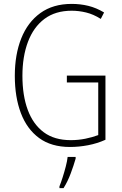

<svg xmlns="http://www.w3.org/2000/svg" viewBox="-20 -744 624 985"><path d="M323 -356H521V-27Q479 -8 432 1Q385 10 339 10Q243 10 180.5 -36Q118 -82 87 -164Q56 -246 56 -355Q56 -464 89 -547Q122 -630 187 -677Q252 -724 348 -724Q392 -724 433 -714Q474 -704 514 -680L497 -647Q459 -671 421.5 -680Q384 -689 348 -689Q264 -689 208 -647Q152 -605 123.5 -529.5Q95 -454 95 -355Q95 -254 122.5 -180Q150 -106 204.5 -65.5Q259 -25 343 -25Q382 -25 418.5 -32.5Q455 -40 484 -51V-321H323ZM368 70Q358 105 342.5 146.5Q327 188 306 221H285V212Q292 195 301 167Q310 139 317.5 110Q325 81 327 61H368Z"/></svg>

Font: Noto Sans Gujarati UI Condensed ExtraLight
Style: Regular
Weight: 200
Width: 3
Designer: Jelle Bosma - Monotype Design Team, Universal Thirst
Foundry: Monotype Imaging Inc.
Version: Version 2.106; ttfautohint (v1.8.4.7-5d5b)